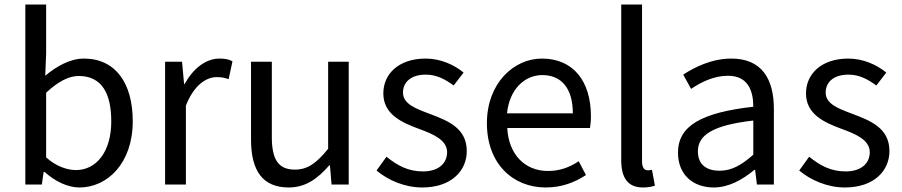

<svg xmlns="http://www.w3.org/2000/svg" viewBox="-20 -816 3990 849"><path d="M331 13C455 13 567 -94 567 -280C567 -448 491 -557 351 -557C290 -557 230 -523 180 -481L184 -578V-796H92V0H165L173 -56H177C224 -13 281 13 331 13ZM316 -64C280 -64 231 -78 184 -120V-406C235 -454 283 -480 328 -480C432 -480 472 -400 472 -279C472 -145 406 -64 316 -64Z M710 0H802V-349C838 -441 893 -475 938 -475C961 -475 973 -472 991 -466L1008 -545C991 -554 974 -557 950 -557C890 -557 834 -513 796 -444H794L785 -543H710Z M1257 13C1331 13 1385 -26 1436 -85H1439L1446 0H1522V-543H1431V-158C1379 -94 1340 -66 1284 -66C1212 -66 1182 -109 1182 -210V-543H1090V-199C1090 -60 1142 13 1257 13Z M1847 13C1975 13 2044 -60 2044 -148C2044 -251 1958 -283 1879 -313C1818 -336 1762 -356 1762 -407C1762 -450 1794 -486 1863 -486C1911 -486 1949 -465 1986 -438L2030 -495C1989 -529 1929 -557 1862 -557C1743 -557 1675 -489 1675 -403C1675 -310 1757 -274 1833 -246C1893 -224 1957 -198 1957 -143C1957 -96 1922 -58 1850 -58C1785 -58 1737 -84 1689 -123L1645 -62C1696 -19 1770 13 1847 13Z M2393 13C2466 13 2524 -11 2571 -42L2539 -103C2498 -76 2456 -60 2403 -60C2300 -60 2229 -134 2223 -250H2589C2591 -264 2593 -282 2593 -302C2593 -457 2515 -557 2376 -557C2252 -557 2133 -448 2133 -271C2133 -92 2248 13 2393 13ZM2222 -315C2233 -423 2301 -484 2378 -484C2463 -484 2513 -425 2513 -315Z M2823 13C2848 13 2863 9 2876 5L2863 -65C2853 -63 2849 -63 2844 -63C2830 -63 2819 -74 2819 -102V-796H2727V-108C2727 -31 2755 13 2823 13Z M3136 13C3203 13 3264 -22 3316 -65H3319L3327 0H3402V-334C3402 -469 3347 -557 3214 -557C3126 -557 3050 -518 3001 -486L3036 -423C3079 -452 3136 -481 3199 -481C3288 -481 3311 -414 3311 -344C3080 -318 2978 -259 2978 -141C2978 -43 3045 13 3136 13ZM3162 -61C3108 -61 3066 -85 3066 -147C3066 -217 3128 -262 3311 -283V-132C3258 -85 3214 -61 3162 -61Z M3716 13C3844 13 3913 -60 3913 -148C3913 -251 3827 -283 3748 -313C3687 -336 3631 -356 3631 -407C3631 -450 3663 -486 3732 -486C3780 -486 3818 -465 3855 -438L3899 -495C3858 -529 3798 -557 3731 -557C3612 -557 3544 -489 3544 -403C3544 -310 3626 -274 3702 -246C3762 -224 3826 -198 3826 -143C3826 -96 3791 -58 3719 -58C3654 -58 3606 -84 3558 -123L3514 -62C3565 -19 3639 13 3716 13Z"/></svg>

Font: Noto Sans CJK SC
Style: Regular
Weight: 400
Designer: Ryoko NISHIZUKA 西塚涼子 (kana, bopomofo & ideographs); Paul D. Hunt (Latin, Greek & Cyrillic); Sandoll Communications 산돌커뮤니
Foundry: Adobe
Version: Version 2.004;hotconv 1.0.118;makeotfexe 2.5.65603